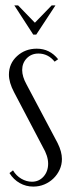

<svg xmlns="http://www.w3.org/2000/svg" viewBox="-20 -682 251 710"><path d="M182 -454Q158 -484 122 -484Q96 -484 79 -466.5Q62 -449 62 -423Q62 -399 78 -370L193 -153Q209 -121 209 -94Q209 -73 200.5 -54.5Q192 -36 177.5 -22Q163 -8 144 0Q125 8 103 8Q76 8 53 -5Q30 -18 15 -42L28 -52Q40 -32 59 -21Q78 -10 98 -10Q124 -10 141 -29Q158 -48 158 -77Q158 -105 138 -139L32 -341Q13 -377 13 -406Q13 -447 43 -474.5Q73 -502 116 -502Q164 -502 195 -463ZM47 -662 109 -598 171 -662H185L114 -554H103L33 -662Z"/></svg>

Font: Moniqa Cond Heading
Style: Regular
Weight: 400
Width: 3
Designer: Rajesh Rajput
Foundry: Rajesh Rajput
Version: Version 1.000